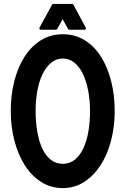

<svg xmlns="http://www.w3.org/2000/svg" viewBox="-20 -933 647 981"><path d="M301 -758Q364 -758 413.5 -727Q463 -696 496.5 -642.5Q530 -589 548 -518Q566 -447 566 -366Q566 -285 547 -213Q528 -141 493 -87.5Q458 -34 409.5 -3Q361 28 301 28Q240 28 191 -3Q142 -34 107.5 -87.5Q73 -141 54 -213Q35 -285 35 -366Q35 -447 53 -518Q71 -589 105 -642.5Q139 -696 188.5 -727Q238 -758 301 -758ZM301 -96Q336 -96 362 -117Q388 -138 405.5 -174.5Q423 -211 431.5 -260.5Q440 -310 440 -366Q440 -421 430.5 -470Q421 -519 403.5 -555.5Q386 -592 360 -613Q334 -634 301 -634Q268 -634 242 -613Q216 -592 198 -555.5Q180 -519 171 -470Q162 -421 162 -366Q162 -310 170.5 -260.5Q179 -211 196 -174.5Q213 -138 239 -117Q265 -96 301 -96ZM418 -792Q420 -788 418 -784.5Q416 -781 411 -781H335Q330 -781 328 -785L300 -835Q293 -821 286.5 -810Q280 -799 272 -785Q270 -781 265 -781H189Q184 -781 182 -784.5Q180 -788 182 -792L246 -909Q248 -913 253 -913H348Q353 -913 355 -909Z"/></svg>

Font: RonaldsonGothic
Style: Regular
Weight: 400
Designer: Mr. Robertson for MacKellar, Smiths & Jordan Co. Philadelphia
Foundry: CAT-Fonts Peter Wiegel
Version: Version 1.000